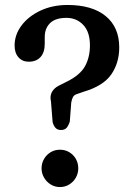

<svg xmlns="http://www.w3.org/2000/svg" viewBox="-20 -747 535 776"><path d="M186 -336.9 192.7 -253.2Q197 -237.7 204.9 -229.7Q212.7 -221.6 226.5 -221.6Q240.7 -221.6 248.4 -229.6Q256 -237.5 262.1 -255.4L268 -333Q270.3 -345.7 274.9 -354.7Q279.5 -363.7 292.8 -367.5L319.4 -376.7Q397.7 -399.9 429.8 -446.3Q461.9 -492.8 461.9 -555.4Q461.9 -637 407.2 -682Q352.4 -726.9 253.1 -726.9Q192.6 -726.9 144 -704.3Q95.4 -681.6 67.2 -644.2Q39 -606.8 39 -562.8Q39 -532.9 54.8 -515.2Q70.6 -497.6 96 -497.6Q126.7 -497.6 143.8 -516.4Q160.8 -535.2 160.8 -569.8V-597.2Q160.8 -632.1 182.2 -653.4Q203.5 -674.8 248.7 -674.8Q289.3 -674.8 316.4 -646.4Q343.5 -618.1 343.5 -563.4Q343.5 -516.7 324.4 -480.9Q305.2 -445 253.3 -418.7L217.7 -400.8Q197.1 -390 189.1 -373.6Q181.1 -357.2 186 -336.9ZM222.1 9Q201.7 9 184.9 -1.5Q168.1 -11.9 158.1 -29.1Q148 -46.3 148 -66.5Q148 -87.7 158.1 -104.8Q168.1 -121.8 184.9 -131.9Q201.7 -141.9 222.1 -141.9Q243.2 -141.9 260 -131.9Q276.8 -121.8 286.6 -104.8Q296.3 -87.7 296.3 -66.5Q296.3 -46.3 286.6 -29.1Q276.8 -11.9 260 -1.5Q243.2 9 222.1 9Z"/></svg>

Font: Fraunces SuperSoft Wonky
Style: Regular
Weight: 900
Version: Version 1.000;[b76b70a41]